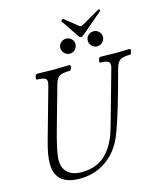

<svg xmlns="http://www.w3.org/2000/svg" viewBox="-137 -1049 991 1163"><g transform="rotate(-15 359.0 -467.5)"><path d="M432.1 -824.2 356.9 -936Q354.5 -939.9 361.6 -944.8Q368.7 -949.7 372.1 -946.8L452.1 -882.8Q460 -877 462.9 -877Q467.8 -877 478 -882.8L588.9 -946.8Q592.3 -948.7 595.5 -947Q598.6 -945.3 599.6 -942.1Q600.6 -939 599.1 -937L465.8 -823.2Q453.6 -814 445.8 -814Q438 -814 432.1 -824.2ZM356 -733.9Q336.4 -733.9 322.3 -748Q308.1 -762.2 308.1 -782.2Q308.1 -800.8 322.3 -814.5Q336.4 -828.1 356 -828.1Q374.5 -828.1 388.7 -814.5Q402.8 -800.8 402.8 -782.2Q402.8 -762.2 388.9 -748Q375 -733.9 356 -733.9ZM527.8 -733.9Q508.3 -733.9 494.1 -748Q480 -762.2 480 -782.2Q480 -800.8 494.1 -814.5Q508.3 -828.1 527.8 -828.1Q546.9 -828.1 561 -814.5Q575.2 -800.8 575.2 -782.2Q575.2 -762.2 561 -748Q546.9 -733.9 527.8 -733.9ZM219.2 13.2Q64.9 13.2 64.9 -122.1Q64.9 -175.8 89.8 -263.2L178.2 -578.1Q188 -611.3 176.3 -622.6Q164.6 -633.8 121.1 -633.8Q117.2 -635.3 117.2 -642.8Q117.2 -650.4 121.1 -659.2Q125 -668 128.9 -668Q199.2 -666 233.9 -666Q268.6 -666 336.9 -668Q340.8 -666.5 340.6 -658.9Q340.3 -651.4 336.2 -642.6Q332 -633.8 328.1 -633.8Q282.2 -633.8 263.4 -622.8Q244.6 -611.8 234.9 -578.1L167 -336.9Q122.1 -181.6 122.1 -127Q122.1 -76.2 153.6 -49.1Q185.1 -22 238.8 -22Q333 -22 390.1 -76.7Q447.3 -131.3 477.1 -236.8L573.2 -578.1Q583.5 -611.3 571.8 -622.6Q560.1 -633.8 518.1 -633.8Q514.2 -635.3 514.4 -642.8Q514.6 -650.4 518.6 -659.2Q522.5 -668 526.9 -668Q588.4 -666 621.1 -666Q652.3 -666 713.9 -668Q717.8 -666.5 717.5 -658.9Q717.3 -651.4 713.6 -642.6Q710 -633.8 706.1 -633.8Q663.1 -633.8 644.5 -622.6Q626 -611.3 616.2 -578.1L577.1 -436Q525.4 -251.5 492.2 -172.9Q455.1 -85.9 383.8 -36.4Q312.5 13.2 219.2 13.2Z"/></g></svg>

Font: Junicode SmCond Light
Style: Italic
Weight: 300
Width: 4
Italic angle: -11°
Designer: Peter S. Baker
Version: Version 2.206